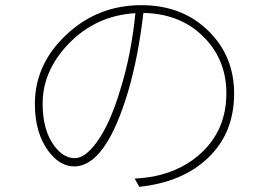

<svg xmlns="http://www.w3.org/2000/svg" viewBox="-20 -712 1040 743"><path d="M504 -661Q350 -652 244 -541Q145 -437 145 -311Q145 -209 189 -149Q225 -100 269 -100Q309 -100 353 -160Q406 -231 447 -370Q488 -502 504 -661ZM501 -21Q541 -23 578 -30Q690 -53 765 -126Q856 -215 856 -351Q856 -478 772 -565Q682 -659 535 -662Q515 -493 477 -362Q390 -68 267 -68Q211 -68 166 -129Q115 -199 115 -310Q115 -463 236 -577Q358 -692 527 -692Q687 -692 789 -590Q886 -493 886 -350Q886 -197 785 -101Q687 -7 519 11Z"/></svg>

Font: Noto Sans CJK TC Thin
Style: Regular
Weight: 250
Designer: Ryoko NISHIZUKA ???? (kana & ideographs); Paul D. Hunt (Latin, Greek & Cyrillic); Wenlong ZHANG ??? (bopomofo); Sandoll 
Foundry: Adobe Systems Incorporated
Version: Version 1.004 January 19, 2016